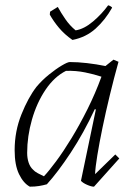

<svg xmlns="http://www.w3.org/2000/svg" viewBox="-20 -692 497 721"><path d="M92 9Q68 -4 51.5 -38Q35 -72 35 -128Q35 -199 60.5 -262.5Q86 -326 117 -366Q138 -391 164 -412Q190 -433 212 -446Q234 -459 242 -459Q272 -459 307 -455Q342 -451 376 -444L406 -468L425 -460Q408 -399 392.5 -335Q377 -271 365 -213Q353 -155 345.5 -109Q338 -63 337 -38L413 -112L428 -97L333 9Q323 9 307 2Q291 -5 284 -13L340 -281L336 -282Q294 -192 245.5 -118.5Q197 -45 156 0Q142 4 126.5 6.5Q111 9 92 9ZM145 -30Q163 -49 190.5 -86Q218 -123 248.5 -173Q279 -223 308.5 -282Q338 -341 361 -404Q334 -413 300 -420Q266 -427 228 -426Q184 -404 151 -355Q118 -306 100 -243Q82 -180 82 -118Q82 -98 87.5 -81.5Q93 -65 104 -55Q110 -48 122 -41.5Q134 -35 145 -30ZM252 -542Q222 -563 201.5 -587.5Q181 -612 167 -637L168 -648L197 -666Q209 -644 225.5 -620Q242 -596 264 -578Q296 -583 329.5 -611.5Q363 -640 386 -672Q389 -672 395 -668.5Q401 -665 401 -663Q375 -617 339 -584.5Q303 -552 252 -542Z"/></svg>

Font: Labrada Lght
Style: Italic
Weight: 300
Italic angle: -7°
Designer: Mercedes Jáuregui
Foundry: Omnibus-Type Team
Version: Version 1.000; ttfautohint (v1.8.4.7-5d5b)